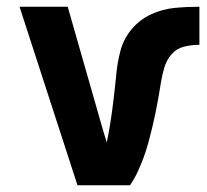

<svg xmlns="http://www.w3.org/2000/svg" viewBox="-20 -550 616 570"><path d="M210 0H366Q379 -19 388.5 -39.5Q398 -60 406 -81.5Q414 -103 420 -125Q426 -147 431.5 -169.5Q437 -192 441.5 -214Q446 -236 450 -258.5Q454 -281 457.5 -303.5Q461 -326 467.5 -348.5Q474 -371 489 -388.5Q504 -406 526.5 -411.5Q549 -417 572 -417V-530Q535 -530 498.5 -526.5Q462 -523 428.5 -507.5Q395 -492 371 -463.5Q347 -435 337.5 -399Q328 -363 325 -327V-326Q320 -276 313.5 -226Q307 -176 297 -127Q293 -139 289.5 -151.5Q286 -164 282 -177L181 -530H38Z"/></svg>

Font: Iosevka Sparkle Extrabold
Style: Regular
Weight: 800
Designer: Belleve Invis
Foundry: Belleve Invis
Version: Version 4.5.0; ttfautohint (v1.8.3)